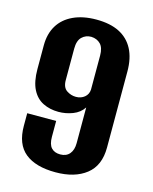

<svg xmlns="http://www.w3.org/2000/svg" viewBox="-96 -661 586 737"><g transform="rotate(15 196.5 -292.5)"><path d="M195 11Q116 11 74 -23Q32 -57 32 -130V-180H147V-117Q147 -87 159.5 -73.5Q172 -60 195 -60Q219 -60 232 -75.5Q245 -91 245 -118V-260Q230 -237 202.5 -226.5Q175 -216 146 -216Q112 -216 84.5 -229.5Q57 -243 41.5 -273.5Q26 -304 26 -354V-448Q26 -494 46 -527Q66 -560 104.5 -578Q143 -596 196 -596Q251 -596 287.5 -577.5Q324 -559 343 -523Q362 -487 362 -434V-132Q362 -60 316.5 -24.5Q271 11 195 11ZM196 -289Q216 -289 230 -300.5Q244 -312 245 -331V-466Q245 -497 231 -511.5Q217 -526 194 -527Q172 -527 157 -512.5Q142 -498 142 -466V-341Q142 -312 159 -300.5Q176 -289 196 -289Z"/></g></svg>

Font: Alumni Sans Thin
Style: Bold
Weight: 700
Version: Version 1.018